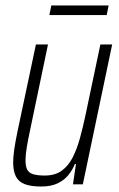

<svg xmlns="http://www.w3.org/2000/svg" viewBox="-20 -672 435 700"><path d="M130 8Q93 8 70.5 -0.5Q48 -9 38 -28.5Q28 -48 28 -80Q28 -100 32 -127.5Q36 -155 43 -189L111 -510H155L90 -199Q82 -162 77.5 -134.5Q73 -107 73 -88Q73 -65 79.5 -53Q86 -41 102 -36.5Q118 -32 143 -32Q181 -32 205.5 -50Q230 -68 245.5 -99Q261 -130 271.5 -168.5Q282 -207 291 -249L346 -510H389L282 0H246L257 -74H253Q244 -52 229 -33.5Q214 -15 190 -3.5Q166 8 130 8ZM160 -617 167 -652H376L369 -617Z"/></svg>

Font: Saira Condensed ExtraLight
Style: Italic
Weight: 250
Width: 3
Italic angle: -12°
Designer: Hector Gatti with collaboration of the Omnibus-Type team
Foundry: Omnibus-Type
Version: Version 1.101